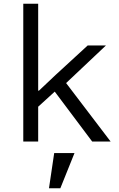

<svg xmlns="http://www.w3.org/2000/svg" viewBox="-20 -760 640 1031"><path d="M105 -740H185V-273H189L279 -358L451 -516H549L335 -314L574 0H475L274 -268L185 -187V0H105ZM271 62H380L304 251H243Z"/></svg>

Font: iA Writer Quattro V
Style: Regular
Weight: 400
Designer: Mike Abbink, Paul van der Laan, Pieter van Rosmalen, Oliver Reichenstein
Foundry: Information Architects Inc.
Version: Version 2.000